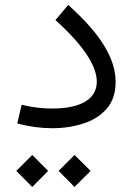

<svg xmlns="http://www.w3.org/2000/svg" viewBox="-20 -511 535 771"><path d="M109.4 239.7 173.3 175.3 109.4 111.3 45.4 175.3ZM279.3 239.7 343.8 175.3 279.3 111.3 215.3 175.3ZM444.3 -182.6C444.3 -277.8 380.4 -378.4 253.9 -491.2L202.6 -430.2C309.6 -334.5 368.7 -249 368.7 -183.1C368.7 -111.3 301.3 -75.2 189.5 -75.2C151.9 -75.2 112.3 -79.1 66.9 -90.3L49.3 -15.1C98.6 -2 146 3.9 190.4 3.9C234.9 3.9 276.4 -2.4 314.9 -15.1C353.5 -27.3 384.8 -47.4 408.7 -74.7C432.6 -102.1 444.3 -138.2 444.3 -182.6Z"/></svg>

Font: Estedad Regular
Style: Regular
Weight: 400
Designer: Amin Abedi
Version: Version 7.3